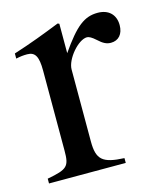

<svg xmlns="http://www.w3.org/2000/svg" viewBox="-78 -520 492 580"><g transform="rotate(-15 167.5 -230.0)"><path d="M160 -458 155 -460C102 -439 66 -425 7 -406V-390C21 -393 30 -394 42 -394C67 -394 76 -378 76 -334V-84C76 -34 69 -27 5 -15V0H245V-15C177 -18 160 -33 160 -90V-315C160 -347 202 -397 230 -397C236 -397 245 -392 256 -382C272 -367 283 -362 296 -362C320 -362 335 -379 335 -407C335 -440 314 -460 280 -460C238 -460 210 -438 160 -366Z"/></g></svg>

Font: XITS
Style: Regular
Weight: 400
Designer: MicroPress Inc., with final additions and corrections provided by Coen Hoffman, Elsevier (retired)
Version: Version 1.302